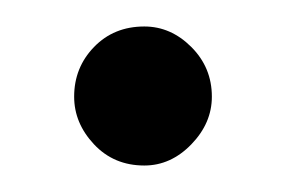

<svg xmlns="http://www.w3.org/2000/svg" viewBox="-20 -119 216 145"><path d="M89 6Q66 6 51 -10Q36 -26 36 -46Q36 -68 51 -83.5Q66 -99 89 -99Q109 -99 124.5 -83.5Q140 -68 140 -46Q140 -26 124.5 -10Q109 6 89 6Z"/></svg>

Font: Dosis ExtraLight Medium
Style: Regular
Weight: 500
Version: Version 3.001; ttfautohint (v1.8.2)